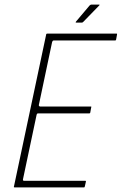

<svg xmlns="http://www.w3.org/2000/svg" viewBox="-20 -820 532 840"><path d="M44 0Q42 0 41 -1Q40 -2 41 -4L182 -669Q182 -673 187 -673H490Q492 -673 492 -672Q492 -671 492 -669L488 -647Q487 -645 486.5 -644Q486 -643 484 -643H216Q212 -643 210.5 -641Q209 -639 208 -636L150 -361Q149 -359 151 -356.5Q153 -354 155 -354H377Q379 -354 379.5 -353Q380 -352 379 -350L375 -328Q375 -327 374 -325.5Q373 -324 371 -324H148Q144 -324 142.5 -322.5Q141 -321 140 -317L81 -38Q80 -34 80.5 -31.5Q81 -29 86 -29H353Q355 -29 355.5 -28.5Q356 -28 356 -26L351 -4Q350 -2 349.5 -1Q349 0 347 0ZM338 -721H314Q311 -721 311 -722.5Q311 -724 312 -725L372 -796Q374 -798 376 -799Q378 -800 380 -800H413Q415 -800 415.5 -799Q416 -798 414 -796L344 -724Q343 -723 341.5 -722Q340 -721 338 -721Z"/></svg>

Font: Glory Thin
Style: Italic
Weight: 100
Italic angle: -12°
Designer: Robert Leuschke
Foundry: Robert Leuschke
Version: Version 1.011